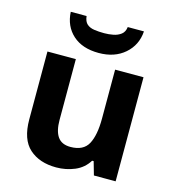

<svg xmlns="http://www.w3.org/2000/svg" viewBox="-114 -867 886 973"><g transform="rotate(15 328.5 -380.5)"><path d="M579 -546V0H465L445 -70H437Q411 -28 365.5 -9Q320 10 269 10Q181 10 128 -37.5Q75 -85 75 -190V-546H224V-227Q224 -169 245 -139Q266 -109 312 -109Q380 -109 405 -155.5Q430 -202 430 -289V-546ZM521 -771Q516 -698 463 -652Q410 -606 327 -606Q241 -606 191 -651Q141 -696 137 -771H220Q223 -743 237.5 -730Q252 -717 276 -713.5Q300 -710 328 -710Q352 -710 375.5 -714.5Q399 -719 416 -732Q433 -745 436 -771Z"/></g></svg>

Font: Noto Sans Tangsa
Style: Bold
Weight: 700
Version: Version 1.504